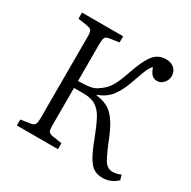

<svg xmlns="http://www.w3.org/2000/svg" viewBox="-161 -863 1023 1031"><g transform="rotate(30 350.5 -347.5)"><path d="M602 14Q572 14 549.5 1Q527 -12 506 -48Q485 -84 460 -151Q437 -211 416.5 -250.5Q396 -290 367 -309Q338 -328 289 -328H230V-93Q230 -69 235.5 -59Q241 -49 262 -46L320 -37V0H65V-37L125 -46Q145 -49 150.5 -60.5Q156 -72 156 -97V-606Q156 -630 150 -640Q144 -650 123 -653L65 -662V-700H320V-662L260 -653Q240 -650 235 -638.5Q230 -627 230 -602V-371Q278 -372 300 -375.5Q322 -379 338 -388Q361 -402 379 -419Q397 -436 412.5 -465.5Q428 -495 445 -545Q475 -634 504.5 -671.5Q534 -709 583 -709Q614 -709 633.5 -691Q653 -673 653 -646Q653 -621 636.5 -602Q620 -583 598 -583Q575 -583 562.5 -597Q550 -611 541 -637Q532 -628 525 -616Q518 -604 509 -579.5Q500 -555 483 -507Q464 -453 436 -415Q408 -377 354 -357V-354Q420 -347 457.5 -309Q495 -271 526 -194Q557 -115 578 -78Q599 -41 633 -41Q647 -41 660.5 -44.5Q674 -48 684 -53L693 -23Q673 -4 650.5 5Q628 14 602 14Z"/></g></svg>

Font: Literata 12pt Light
Style: Regular
Weight: 300
Designer: Latin by Veronika Burian and Jose Scaglione. Greek by Irene Vlachou. Cyrillic by Vera Evstafieva.
Foundry: TypeTogether
Version: Version 3.002